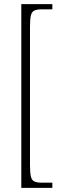

<svg xmlns="http://www.w3.org/2000/svg" viewBox="-20 -780 304 928"><path d="M83 128V-760H233V-735H184Q160 -735 147 -729.5Q134 -724 129.5 -706Q125 -688 125 -651V19Q125 56 129.5 74Q134 92 147 97.5Q160 103 184 103H233V128Z"/></svg>

Font: Noto Serif Tamil Condensed ExtraLight
Style: Regular
Weight: 200
Width: 3
Designer: Indian Type Foundry, Tom Grace, and the Monotype Design Team
Foundry: Monotype Imaging Inc.
Version: Version 2.004; ttfautohint (v1.8.4.7-5d5b)